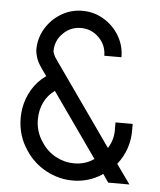

<svg xmlns="http://www.w3.org/2000/svg" viewBox="-50 -709 630 757"><g transform="rotate(5 265.0 -331.0)"><path d="M490 0H406L384 -32H383L381 -31L379 -29Q327 4 266 4Q211 4 161 -22.5Q111 -49 79 -97Q40 -154 40 -224Q40 -243 43 -262Q50 -303 71 -338Q92 -373 126 -397L106 -425Q89 -449 83.5 -468Q78 -487 78 -497Q78 -543 101 -581.5Q124 -620 162.5 -643Q201 -666 246 -666Q292 -666 330.5 -643Q369 -620 392 -581.5Q415 -543 415 -497H347Q347 -539 317.5 -568.5Q288 -598 246 -598Q205 -598 175.5 -568.5Q146 -539 146 -498Q146 -495 149.5 -485.5Q153 -476 162 -464L393 -136Q416 -172 414 -215V-239H482V-217Q483 -179 471 -143Q459 -107 435 -77ZM344 -88 165 -342Q137 -322 122.5 -291.5Q108 -261 108 -224Q108 -175 136 -135Q158 -101 192.5 -82.5Q227 -64 265 -64Q309 -64 342 -87Z"/></g></svg>

Font: Sulphur Point
Style: Regular
Weight: 400
Designer: Noponies / Dale Sattler
Foundry: Noponies
Version: Version 1.000; ttfautohint (v1.8)